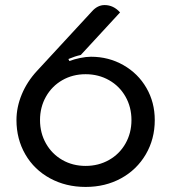

<svg xmlns="http://www.w3.org/2000/svg" viewBox="-20 -729 676 758"><path d="M45 -255Q45 -306 66 -356.5Q87 -407 126 -449L343 -684Q365 -709 393 -709Q428 -709 454 -680L299 -512Q276 -507 250 -496L254 -488Q272 -495 296 -500Q320 -505 339 -505Q409 -505 467 -472Q525 -439 558 -382Q591 -325 591 -255Q591 -180 555.5 -119.5Q520 -59 458 -25Q396 9 318 9Q240 9 177.5 -25Q115 -59 80 -119.5Q45 -180 45 -255ZM499 -255Q499 -306 475.5 -347.5Q452 -389 410.5 -412.5Q369 -436 318 -436Q267 -436 226 -412.5Q185 -389 161.5 -347.5Q138 -306 138 -255Q138 -204 161.5 -162.5Q185 -121 226 -97.5Q267 -74 318 -74Q369 -74 410.5 -97.5Q452 -121 475.5 -162.5Q499 -204 499 -255Z"/></svg>

Font: K2D
Style: Regular
Weight: 400
Version: Version 1.000; ttfautohint (v1.6)